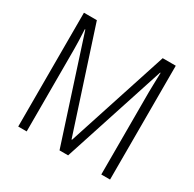

<svg xmlns="http://www.w3.org/2000/svg" viewBox="-156 -879 1053 1043"><g transform="rotate(30 370.5 -357.0)"><path d="M342 0 135 -639H132Q134 -597 135 -567.5Q136 -538 136 -517V0H83V-714H164L369 -84H372L577 -714H659V0H604V-517Q604 -537 605 -567Q606 -597 607 -639H604L396 0Z"/></g></svg>

Font: Noto Sans Lao Condensed Light
Style: Regular
Weight: 300
Width: 3
Designer: Monotype Design Team
Foundry: Monotype Imaging Inc.
Version: Version 2.003; ttfautohint (v1.8.4.7-5d5b)